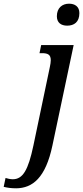

<svg xmlns="http://www.w3.org/2000/svg" viewBox="-147 -780 450 1040"><path d="M217 -641C254 -641 283 -660 283 -709C283 -745 258 -760 227 -760C190 -760 161 -737 161 -692C161 -657 184 -641 217 -641ZM-59 240C29 239 100 184 137 8L252 -536H76L67 -492H80C111 -492 128 -485 128 -454C128 -442 126 -433 123 -417L34 8C6 141 -23 191 -78 191C-91 191 -108 187 -117 184L-127 232C-107 237 -86 240 -59 240Z"/></svg>

Font: Noto Serif Condensed Medium
Style: Italic
Weight: 500
Width: 3
Italic angle: -12°
Designer: Monotype Design Team
Foundry: Monotype Imaging Inc.
Version: Version 2.013